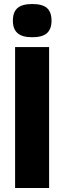

<svg xmlns="http://www.w3.org/2000/svg" viewBox="-20 -934 319 954"><path d="M140 -749Q90 -749 67 -769.5Q44 -790 44 -831Q44 -874 67 -894Q90 -914 140 -914Q191 -914 213.5 -894Q236 -874 236 -831Q236 -790 213.5 -769.5Q191 -749 140 -749ZM55 0V-700H224V0Z"/></svg>

Font: Georama ExtraCondensed Thin
Style: Bold
Weight: 700
Version: Version 1.001